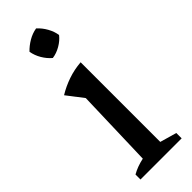

<svg xmlns="http://www.w3.org/2000/svg" viewBox="-241 -740 762 762"><g transform="rotate(-45 140.5 -358.5)"><path d="M31 0V-28Q45 -36 61 -42Q77 -48 96 -52L106 -382L53 -451Q84 -470 119 -482Q154 -494 192 -497V-50L262 -30V0ZM162 -717Q180 -701 192.5 -678.5Q205 -656 208 -634Q194 -616 171.5 -603Q149 -590 126 -587Q108 -602 95 -624Q82 -646 78 -670Q94 -687 116 -700Q138 -713 162 -717Z"/></g></svg>

Font: Piazzolla 24pt Medium
Style: Regular
Weight: 500
Designer: Juan Pablo del Peral
Foundry: Huerta Tipografica
Version: Version 2.005